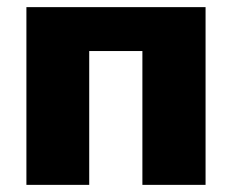

<svg xmlns="http://www.w3.org/2000/svg" viewBox="-20 -518 649 538"><path d="M556 -498V0H379V-375H230V0H54V-498Z"/></svg>

Font: Exo 2.0 Extra Bold
Style: Regular
Weight: 800
Designer: Natanael Gama
Version: Version 1.001;PS 001.001;hotconv 1.0.70;makeotf.lib2.5.58329